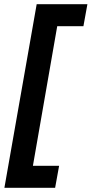

<svg xmlns="http://www.w3.org/2000/svg" viewBox="-20 -740 437 916"><path d="M1 156H243L262 51H137L253 -615H378L397 -720H155Z"/></svg>

Font: Fixel Display SemiBold
Style: Italic
Weight: 600
Italic angle: -10°
Designer: AlfaBravo + MacPaw
Foundry: Kyrylo Tkachov, Marchela Mozhyna, Serhii Makarenko, Maria Weinstein, Zakhar Kryvoshyya
Version: Version 1.210;Glyphs 3.2 (3217)